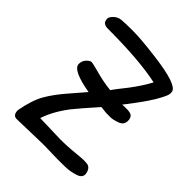

<svg xmlns="http://www.w3.org/2000/svg" viewBox="-190 -774 887 887"><g transform="rotate(45 253.5 -330.0)"><path d="M229 0 77 4Q75 4 66.5 4Q58 4 51 -3.5Q44 -11 44 -29Q58 -106 84 -151.5Q110 -197 156.5 -250Q203 -303 216 -319Q92 -340 92 -379Q92 -400 105.5 -413.5Q119 -427 128 -427Q137 -427 186.5 -413.5Q236 -400 280 -396Q283 -401 301 -424Q319 -447 334 -466Q371 -515 397 -563Q278 -589 71 -589Q37 -589 37 -620Q37 -631 52 -645.5Q67 -660 88.5 -662Q110 -664 163 -664Q216 -664 323 -650Q478 -630 487 -594Q488 -591 488 -580.5Q488 -570 471 -538Q448 -493 381 -406Q372 -394 367 -388Q371 -388 385.5 -388.5Q400 -389 405 -388.5Q410 -388 419 -386Q439 -380 439 -353.5Q439 -327 412.5 -317.5Q386 -308 368.5 -308Q351 -308 343 -308L307 -312Q242 -239 213 -203Q164 -139 143 -76L280 -72Q311 -72 350 -75L405 -80Q413 -81 421.5 -81Q430 -81 442 -80Q468 -78 474 -45Q478 -20 449 -10Q417 1 384 1.5Q351 2 334 2L251 0Q241 0 229 0Z"/></g></svg>

Font: Patrick Hand
Style: Regular
Weight: 400
Designer: Patrick Wagesreiter
Foundry: Patrick Wagesreiter
Version: Version 1.003;PS 001.003;hotconv 1.0.70;makeotf.lib2.5.58329